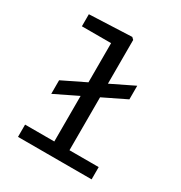

<svg xmlns="http://www.w3.org/2000/svg" viewBox="-180 -906 980 1037"><g transform="rotate(30 310.0 -388.0)"><path d="M500.2 -476.3 119.8 -291V-375.8L500.2 -561.2ZM80.5 -76.5H539.5V0H80.5ZM262.7 0 262.8 -719.7 285.3 -689.8H80.7V-765L345.2 -776.2L357.5 -764.3L357.3 0Z"/></g></svg>

Font: Monaspace Neon Var
Style: Regular
Weight: 400
Designer: Riley Cran and the Lettermatic Team
Version: Version 1.000 (Monaspace Neon Var)